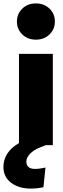

<svg xmlns="http://www.w3.org/2000/svg" viewBox="-69 -849 371 1123"><path d="M30 -723Q30 -768 61.5 -798.5Q93 -829 141 -829Q189 -829 220.5 -798.5Q252 -768 252 -723Q252 -678 220.5 -647.5Q189 -617 141 -617Q93 -617 61.5 -647.5Q30 -678 30 -723ZM42 -534H240V0H200Q136 21 110.5 46.5Q85 72 85 95Q85 139 136 139Q162 139 197 131L185 246Q150 254 111 254Q41 254 -4 220Q-49 186 -49 128Q-49 41 42 -12Z"/></svg>

Font: FiraGO Heavy
Style: Regular
Weight: 900
Designer: bBox Type
Foundry: bBox Type GmbH
Version: Version 1.001